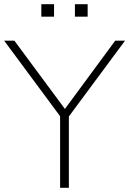

<svg xmlns="http://www.w3.org/2000/svg" viewBox="-21 -900 619 920"><path d="M267 0V-343L-1 -705H48L290 -378L531 -705H578L309 -342V0ZM338 -820V-880H399V-820ZM177 -820V-880H238V-820Z"/></svg>

Font: Nunito Sans ExtraLight
Style: Regular
Weight: 200
Designer: Vernon Adams
Foundry: Vernon Adams
Version: Version 3.006; ttfautohint (v1.8.3)